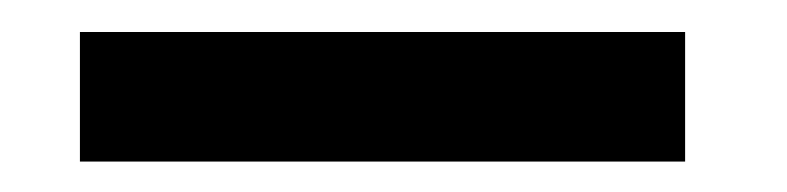

<svg xmlns="http://www.w3.org/2000/svg" viewBox="-20 -832 504 123"><path d="M31.2 -811.5H418.9V-728.5H31.2Z"/></svg>

Font: Reddit Sans Fudge
Style: Bold
Weight: 700
Designer: Stephen Hutchings
Foundry: Reddit
Version: Version 1.013